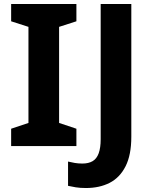

<svg xmlns="http://www.w3.org/2000/svg" viewBox="-20 -734 762 965"><path d="M364 0H36V-87L123 -116V-599L36 -627V-714H364V-627L277 -599V-116L364 -87ZM412 211Q383 211 361 207.5Q339 204 322 200V78Q338 82 356 85Q374 88 394 88Q425 88 445.5 76Q466 64 476 36.5Q486 9 486 -34V-714H640V-47Q640 45 611 102Q582 159 531 185Q480 211 412 211Z"/></svg>

Font: Noto Sans Khmer
Style: Bold
Weight: 700
Version: Version 2.003